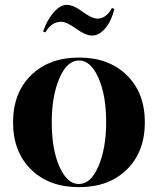

<svg xmlns="http://www.w3.org/2000/svg" viewBox="-20 -760 652 794"><path d="M361 -613Q334 -613 294.5 -641.5Q255 -670 234 -670Q192 -670 168 -626L158 -630Q176 -680 203 -710Q230 -740 256 -740Q283 -740 321.5 -711.5Q360 -683 383 -683Q419 -683 443 -727L453 -723Q441 -673 415.5 -643Q390 -613 361 -613ZM307 14Q183 14 108.5 -59Q34 -132 34 -254Q34 -376 108.5 -449Q183 -522 307 -522Q430 -522 504.5 -449Q579 -376 579 -254Q579 -132 504.5 -59Q430 14 307 14ZM306 1Q356 1 387.5 -73.5Q419 -148 419 -255Q419 -366 387 -438Q355 -510 307 -510Q257 -510 225.5 -436Q194 -362 194 -255Q194 -142 226 -70.5Q258 1 306 1Z"/></svg>

Font: Gloock
Style: Regular
Weight: 400
Designer: Duarte Pinto
Foundry: Duarte Pinto
Version: Version 1.000